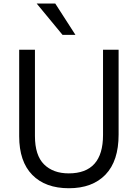

<svg xmlns="http://www.w3.org/2000/svg" viewBox="-20 -1006 761 1060"><path d="M85.9 -253.9V-731.4H172.9V-254.9Q172.9 -148.4 223.1 -98.6Q273.4 -48.8 359.4 -48.8Q548.8 -48.8 548.8 -260.7V-731.4H634.8V-262.7Q634.8 -117.2 562.5 -42Q490.2 33.2 360.4 33.2Q230.5 33.2 158.2 -40.5Q85.9 -114.3 85.9 -253.9ZM182.6 -986.3H285.2L396.5 -813.5H325.2Z"/></svg>

Font: GenEi M Gothic v2 Regular
Style: Regular
Weight: 400
Version: Version 2.0